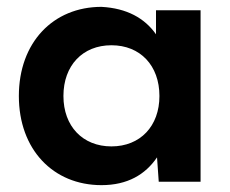

<svg xmlns="http://www.w3.org/2000/svg" viewBox="-20 -530 670 560"><path d="M443 0H565V-500H435V-430C402 -477 350 -506 276 -510C135 -510 35 -406 35 -250C35 -94 135 10 276 10C352 10 404 -21 438 -71ZM305 -103C221 -103 165 -162 165 -250C165 -339 221 -398 305 -398C389 -398 445 -339 445 -250C445 -162 389 -103 305 -103Z"/></svg>

Font: Goli SemiBold
Style: Regular
Weight: 600
Designer: jaikishan Patel
Foundry: MagicType
Version: Version 1.000;Glyphs 3.2 (3242)